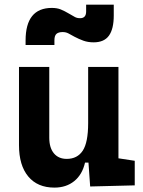

<svg xmlns="http://www.w3.org/2000/svg" viewBox="-20 -810 626 839"><path d="M217.8 9.8Q143.9 9.8 103.5 -38.8Q63 -87.4 63 -175.8V-517.6H195.3V-208.5Q195.3 -164.1 215.6 -139.9Q235.8 -115.7 271.5 -115.7Q318 -115.7 341.6 -151.6Q365.2 -187.5 365.2 -272L391.6 -99.6H351.6Q339.5 -46.9 304.4 -18.6Q269.3 9.8 217.8 9.8ZM374 4.9 365.2 -119.1V-210H497.6V-118.2L568.8 -107.4V0ZM365.2 -146.5V-517.6H497.6V-175.8ZM91.8 -613.3V-632.8Q91.8 -775.4 206.5 -775.4Q229 -775.4 245.4 -768.8Q261.7 -762.2 283.2 -749.5Q297.9 -741.2 307.1 -735.8Q316.4 -730.5 330.1 -730.5Q356.4 -730.5 356.4 -759.8V-789.6H477.1V-742.2Q477.1 -683.6 456.1 -654.3Q435.1 -625 389.2 -625Q364.3 -625 344.2 -632.3Q324.2 -639.6 305.7 -649.4Q290 -658.2 278.8 -664.1Q267.6 -669.9 253.9 -669.9Q235.8 -669.9 226.8 -662.1Q217.8 -654.3 217.8 -633.8V-613.3Z"/></svg>

Font: Cascadia Code PL
Style: Regular
Weight: 400
Monospace: yes
Designer: Aaron Bell
Foundry: Saja Typeworks
Version: Version 2102.003